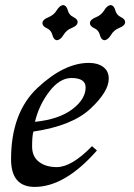

<svg xmlns="http://www.w3.org/2000/svg" viewBox="-20 -732 533 762"><path d="M117.7 9.8Q23.9 9.8 23.9 -100.1Q23.9 -285.2 129.4 -383.8Q234.9 -482.4 333 -482.4Q367.7 -482.4 389.6 -466.3Q411.6 -450.2 411.6 -419.9Q411.6 -368.2 338.6 -300.3Q265.6 -232.4 112.8 -210Q107.4 -194.3 107.4 -150.9Q107.4 -110.8 134.5 -89.8Q161.6 -68.8 205.6 -68.8Q264.2 -68.8 345.2 -151.9L364.7 -134.8Q237.8 9.8 117.7 9.8ZM118.7 -248.5Q213.9 -258.3 266.8 -298.3Q319.8 -338.4 319.8 -384.8Q319.8 -422.4 263.7 -422.4Q216.8 -422.4 175.8 -368.9Q134.8 -315.4 118.7 -248.5ZM206.1 -572.3Q192.9 -573.7 188 -593Q183.1 -612.3 165.8 -620.1Q148.4 -627.9 148.4 -640.1Q148.4 -654.3 173.3 -664.1Q193.8 -672.4 205.3 -691.4Q216.8 -710.4 230.5 -711.9Q244.1 -710.4 249 -691.4Q253.9 -672.4 271 -664.3Q288.1 -656.2 288.1 -644.5Q288.1 -629.9 263.7 -620.6Q243.2 -612.3 231.7 -593Q220.2 -573.7 206.1 -572.3ZM394.5 -572.3Q381.3 -573.7 376.5 -593Q371.6 -612.3 354.2 -620.1Q336.9 -627.9 336.9 -640.1Q336.9 -654.3 361.8 -664.1Q382.3 -672.4 393.8 -691.4Q405.3 -710.4 418.9 -711.9Q432.6 -710.4 437.5 -691.4Q442.4 -672.4 459.5 -664.3Q476.6 -656.2 476.6 -644.5Q476.6 -629.9 452.1 -620.6Q431.6 -612.3 420.2 -593Q408.7 -573.7 394.5 -572.3Z"/></svg>

Font: Kelvinch
Style: Italic
Weight: 400
Italic angle: -10°
Designer: Paul James Miller
Foundry: High-Logic / Made with FontCreator
Version: Version 3.40;July 22, 2017;FontCreator 11.0.0.2388 64-bit